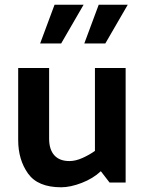

<svg xmlns="http://www.w3.org/2000/svg" viewBox="-20 -773 615 813"><path d="M398 -753H521L426 -589H337ZM211 -753H334L239 -589H150ZM407 -48Q374 -17 326 1.5Q278 20 239 20Q140 20 98.5 -38.5Q57 -97 57 -180V-485H188V-186Q188 -140 210 -115.5Q232 -91 274 -91Q300 -91 329 -104Q358 -117 382 -134V-485H512V0H444Z"/></svg>

Font: Palanquin
Style: Bold
Weight: 700
Designer: Pria Ravichandran
Version: Version 1.0.4